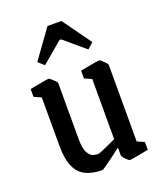

<svg xmlns="http://www.w3.org/2000/svg" viewBox="-129 -764 724 858"><g transform="rotate(-20 232.5 -335.5)"><path d="M210 9Q165 9 132.5 -6Q100 -21 83 -58Q66 -95 66 -160V-389L32 -404V-441Q32 -441 44.5 -443.5Q57 -446 74 -449Q91 -452 105 -454.5Q119 -457 122 -457Q125 -457 133.5 -450Q142 -443 149.5 -435Q157 -427 157 -424V-160Q157 -112 168.5 -92Q180 -72 194 -68.5Q208 -65 215 -65Q221 -65 236.5 -71.5Q252 -78 271 -87Q290 -96 306 -103V-389L272 -404V-441Q272 -441 284.5 -443.5Q297 -446 314 -449Q331 -452 345.5 -454.5Q360 -457 363 -457Q366 -457 374 -450Q382 -443 389.5 -435Q397 -427 397 -424V-59L431 -44V-7Q431 -7 418.5 -4.5Q406 -2 389.5 1Q373 4 358.5 6.5Q344 9 341 9Q338 9 330 2Q322 -5 315.5 -13Q309 -21 309 -24V-62Q293 -49 270.5 -32.5Q248 -16 230.5 -3.5Q213 9 210 9ZM129 -519 101 -544 199 -680H265L363 -544L335 -519L236 -603H228Z"/></g></svg>

Font: Grenze Gotisch
Style: Regular
Weight: 400
Designer: Renata Polastri
Foundry: Omnibus-Type
Version: Version 1.001